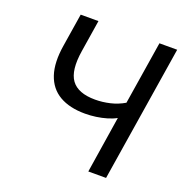

<svg xmlns="http://www.w3.org/2000/svg" viewBox="-127 -820 901 935"><g transform="rotate(20 324.0 -352.5)"><path d="M430 0 476 -294Q457 -283 430 -275Q403 -267 374.5 -263Q346 -259 318 -259Q238 -259 185.5 -289.5Q133 -320 112.5 -381.5Q92 -443 107 -535L134 -705H226L200 -541Q183 -435 217.5 -387.5Q252 -340 341 -340Q379 -340 417.5 -349Q456 -358 490 -378L542 -705H634L522 0Z"/></g></svg>

Font: Nunito Sans 10pt SemiCondensed Medium
Style: Italic
Weight: 500
Width: 4
Italic angle: -9°
Designer: Vernon Adams
Foundry: Vernon Adams
Version: Version 3.101;gftools[0.9.27]